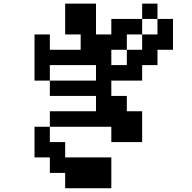

<svg xmlns="http://www.w3.org/2000/svg" viewBox="-20 -879 1040 1040"><path d="M583 -526.4H667V-609.4H750V-692.4H833V-776.4H750V-692.4H667V-609.4H583ZM167 -442.4V-692.4H250V-609.4H417V-692.4H333V-859.4H500V-692.4H583V-776.4H750V-859.4H833V-776.4H917V-609.4H833V-526.4H750V-442.4H583V-359.4H667V-276.4H750V-109.4H583V-192.4H250V-276.4H500V-359.4H250V-442.4ZM167 -26.4V-192.4H250V-109.4H333V-26.4H583V140.6H333V57.6H250V-26.4ZM250 -442.4H500V-526.4H250Z"/></svg>

Font: KH Dot Dougenzaka 12
Style: Regular
Weight: 400
Designer: Original version for X68000 by Keitarou Hiraki (http://hp.vector.co.jp/authors/VA000874/) / TrueType conversion by Homem
Version: Version 1.00.20150527